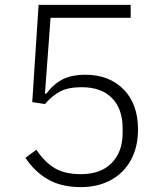

<svg xmlns="http://www.w3.org/2000/svg" viewBox="-20 -753 670 786"><path d="M515 -733V-680H187L164 -370L169 -369Q199 -409 236 -428Q273 -447 330 -447Q427 -447 486 -387Q545 -327 545 -223Q545 -152 516.5 -99Q488 -46 435 -16.5Q382 13 311 13Q231 13 176.5 -18.5Q122 -50 84 -107L129 -140Q162 -90 203.5 -65Q245 -40 311 -40Q392 -40 437 -85.5Q482 -131 482 -209V-228Q482 -307 438.5 -351.5Q395 -396 314 -396Q260 -396 227 -379Q194 -362 164 -327L112 -335L138 -733Z"/></svg>

Font: IBM Plex Sans JP Light
Style: Regular
Weight: 300
Designer: Mike Abbink; Paul van der Laan; Pieter van Rosmalen; Wujin Sim; Yejin Wi; Jinhee Kim; Boomi Park; Yona Kim; Kichan Ma
Foundry: Sandoll Inc.
Version: Version 1.002